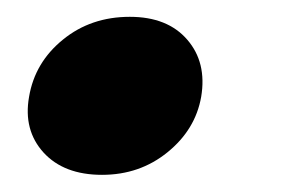

<svg xmlns="http://www.w3.org/2000/svg" viewBox="-20 -428 339 226"><path d="M216.8 -314Q210 -275.4 177.2 -248.8Q144.5 -222.2 100.1 -222.2Q55.2 -222.2 31.2 -248.5Q7.3 -274.9 14.2 -314Q21 -354.5 54 -381.3Q86.9 -408.2 132.8 -408.2Q177.2 -408.2 200.4 -381.3Q223.6 -354.5 216.8 -314Z"/></svg>

Font: Poppins
Style: Bold Italic
Weight: 700
Italic angle: -10°
Designer: Ninad Kale (Devanagari), Jonny Pinhorn (Latin)
Foundry: Indian Type Foundry
Version: Version 3.200;PS 1.000;hotconv 16.6.54;makeotf.lib2.5.65590